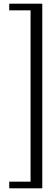

<svg xmlns="http://www.w3.org/2000/svg" viewBox="-20 -820 305 1040"><path d="M209 200H30V164H145.5V-764H30V-800H209Z"/></svg>

Font: Big Shoulders Stencil Text Thin Light
Style: Regular
Weight: 300
Version: Version 2.001